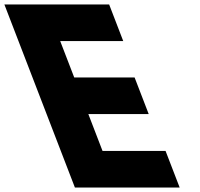

<svg xmlns="http://www.w3.org/2000/svg" viewBox="-264 -845 903 865"><path d="M227.7 -825H-244.3L73.5 0H545.5L481.9 -165H197.9L134 -331H406L342.4 -496H70.4L7.2 -660H291.2Z"/></svg>

Font: Hussar
Style: BdOpOblFour
Weight: 700
Foundry: Cannot Into Space Fonts
Version: Version 2.00